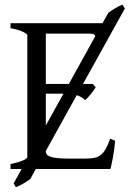

<svg xmlns="http://www.w3.org/2000/svg" viewBox="-20 -713 547 810"><path d="M465.8 -119.1Q461.9 -77.1 455.8 -45.7Q449.7 -14.2 445.8 0H130.9L107.9 42Q103.5 45.9 95.5 51Q87.4 56.2 78.6 61.3Q69.8 66.4 61.3 70.6Q52.7 74.7 46.9 76.7L37.6 60.5L71.3 0H24.4V-21Q57.6 -27.8 76.4 -35.9Q95.2 -43.9 95.2 -50.8V-564Q95.2 -569.8 77.4 -578.6Q59.6 -587.4 24.4 -594.2V-615.2H412.6L437 -659.2Q451.2 -669.4 466.8 -678.7Q482.4 -688 496.6 -693.4L506.8 -677.2L330.1 -358.9H371.1L383.8 -345.2Q379.9 -338.4 374.3 -330.6Q368.7 -322.8 362.5 -315.2Q356.4 -307.6 350.3 -301.3Q344.2 -294.9 338.9 -291Q331.1 -297.9 323 -303Q314.9 -308.1 303.7 -311.5L173.3 -76.2V-75.2Q173.3 -67.9 176.8 -62.3Q180.2 -56.6 190.9 -52.5Q201.7 -48.3 221.2 -46.1Q240.7 -43.9 272.9 -43.9H335.9Q358.4 -43.9 374.3 -46.4Q390.1 -48.8 402.3 -57.4Q414.6 -65.9 424.6 -82.5Q434.6 -99.1 444.8 -127.9ZM173.3 -571.3V-358.9H270.5L382.3 -561Q377 -569.3 369.6 -570.3Q362.3 -571.3 352.1 -571.3ZM173.3 -317.9V-183.6L247.6 -317.9Z"/></svg>

Font: Gentium Plus Am
Style: Regular
Weight: 400
Designer: J. Victor Gaultney, Annie Olsen, Iska Routamaa, Becca Hirsbrunner
Foundry: SIL International
Version: Version 5.000